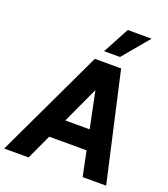

<svg xmlns="http://www.w3.org/2000/svg" viewBox="-190 -1049 1023 1166"><g transform="rotate(20 321.5 -466.5)"><path d="M-26 0 305 -700H455L132 0ZM168 -161 183 -287H505L490 -161ZM481 0 337 -700H475L633 0ZM445 -763H342L433 -933H587Z"/></g></svg>

Font: Inclusive Sans
Style: Bold Italic
Weight: 700
Italic angle: -7°
Designer: Olivia King
Foundry: Olivia King
Version: Version 2.004